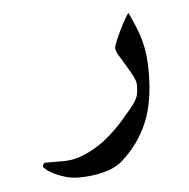

<svg xmlns="http://www.w3.org/2000/svg" viewBox="-37 -235 424 430"><g transform="rotate(-5 175.5 -20.5)"><path d="M300.3 -63.5Q300.3 4.4 281 50Q261.7 95.7 223.6 129.9Q208 144.5 180.9 151.6Q153.8 158.7 125 158.7Q107.9 158.7 93.3 154.3Q78.6 149.9 68.1 144.5Q57.6 139.2 51.8 134Q45.9 128.9 45.9 127.4Q45.9 124.5 47.4 121.8Q48.8 119.1 50.8 119.1H95.2Q112.3 119.1 130.4 112.8Q148.4 106.4 165.3 96.4Q182.1 86.4 197.3 73.2Q212.4 60.1 225.1 46.4Q240.2 29.3 249.5 18.1Q258.8 6.8 263.7 -1.2Q268.6 -9.3 270 -17.1Q271.5 -24.9 271.5 -36.1Q271.5 -44.9 264.9 -57.4Q258.3 -69.8 250.7 -82.3Q243.2 -94.7 236.6 -105.7Q230 -116.7 230 -122.6Q230 -127 234.9 -138.7Q239.7 -150.4 246.1 -163.3Q252.4 -176.3 258.5 -186.8Q264.6 -197.3 266.6 -198.7Q275.4 -180.2 281.7 -164.6Q288.1 -148.9 292.2 -133.5Q296.4 -118.2 298.3 -101.3Q300.3 -84.5 300.3 -63.5Z"/></g></svg>

Font: Kitab
Style: Regular
Weight: 400
Designer: SIL International
Foundry: Khaled Hosny
Version: Version 1.000